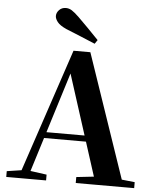

<svg xmlns="http://www.w3.org/2000/svg" viewBox="-63 -1038 880 1090"><g transform="rotate(5 377.0 -492.5)"><path d="M463 -819 448 -797Q407 -814 365.5 -831.5Q324 -849 281 -866Q243 -883 229 -901.5Q215 -920 215 -935Q215 -954 230 -969.5Q245 -985 268 -985Q286 -985 302 -975Q318 -965 344 -940Q372 -912 402.5 -881.5Q433 -851 463 -819ZM14 0V-33L113 -48H132L241 -33V0ZM82 0 332 -747H428L683 0H524L315 -652H336L333 -638L134 0ZM194 -239 202 -273H522L530 -239ZM410 0V-34L545 -49H602L743 -34V0Z"/></g></svg>

Font: Noto Serif SC ExtraLight ExtraBold
Style: Regular
Weight: 800
Version: Version 2.002-H1;hotconv 1.1.0;makeotfexe 2.6.0